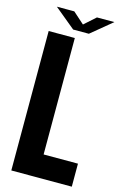

<svg xmlns="http://www.w3.org/2000/svg" viewBox="-139 -1003 686 1064"><g transform="rotate(15 203.5 -471.0)"><path d="M40 0V-800H190V-132H387V0ZM49 -942H149L214 -884L279 -942H379L259 -843H169Z"/></g></svg>

Font: Big Shoulders Text Black
Style: Regular
Weight: 900
Designer: Patric King
Foundry: XO Type Co
Version: Version 1.000; ttfautohint (v1.8.2)